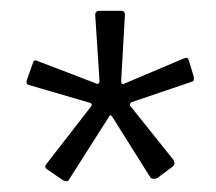

<svg xmlns="http://www.w3.org/2000/svg" viewBox="-20 -762 399 355"><path d="M187 -547Q185 -549 184 -549Q183 -549 182 -547L107 -429Q106 -427 102.5 -427Q99 -427 96 -429L67 -449Q61 -453 66 -459L149 -566Q150 -568 149.5 -569.5Q149 -571 146 -572L33 -605Q27 -607 30 -615L41 -646Q43 -653 50 -649L157 -608Q160 -606 162 -607.5Q164 -609 164 -612L156 -735Q156 -738 158 -740Q160 -742 164 -742H204Q208 -742 209.5 -740Q211 -738 211 -735L204 -612Q204 -605 209 -607L320 -654Q327 -657 329 -651L338 -621Q340 -612 335 -611L223 -573Q221 -572 220.5 -570Q220 -568 221 -566L301 -466Q303 -462 302.5 -459Q302 -456 298 -453L271 -433Q267 -431 263 -431.5Q259 -432 258 -434Z"/></svg>

Font: Libre Franklin Thin Light
Style: Regular
Weight: 300
Version: Version 3.000